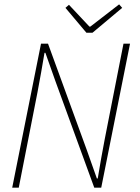

<svg xmlns="http://www.w3.org/2000/svg" viewBox="-20 -860 640 880"><path d="M36 0 168 -660H200L378 -172L424 -42H428Q436 -89 443.5 -133Q451 -177 460 -222L546 -660H576L444 0H412L234 -488L188 -618H184Q176 -571 168.5 -528Q161 -485 152 -438L66 0ZM376 -710 280 -824 296 -838 390 -738H394L526 -840L540 -824L404 -710Z"/></svg>

Font: Source Code Pro ExtraLight
Style: Italic
Weight: 200
Italic angle: -11°
Monospace: yes
Designer: Paul D. Hunt, Teo Tuominen
Foundry: Adobe Systems Incorporated
Version: Version 1.050;PS 1.000;hotconv 16.6.51;makeotf.lib2.5.65220